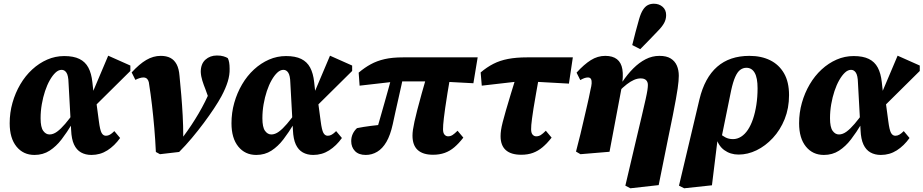

<svg xmlns="http://www.w3.org/2000/svg" viewBox="-20 -816 4959 1031"><path d="M165 16Q105 16 68.5 -29Q32 -74 32 -154Q32 -211 47 -264Q62 -317 89 -363Q116 -409 153 -443Q190 -477 233.5 -496Q277 -515 325 -515Q375 -515 406.5 -499.5Q438 -484 454.5 -453Q471 -422 476 -375L483 -312L493 -299L511 -165Q517 -118 525.5 -102.5Q534 -87 549 -87Q560 -87 570.5 -93Q581 -99 594 -112L625 -75Q595 -33 556.5 -8.5Q518 16 471 16Q439 16 415 2.5Q391 -11 377.5 -40Q364 -69 362 -117L348 -372Q347 -410 337 -425.5Q327 -441 311 -441Q294 -441 278 -426Q262 -411 247.5 -385.5Q233 -360 222 -327Q211 -294 204.5 -256.5Q198 -219 198 -181Q198 -133 212 -113.5Q226 -94 246 -94Q266 -94 286.5 -109Q307 -124 330 -151Q353 -178 378 -213L392 -151H367Q340 -106 311 -68Q282 -30 246.5 -7Q211 16 165 16ZM477 -234 453 -262 561 -517 680 -464V-435Z M817 0Q814 -65 808.5 -129Q803 -193 796 -252.5Q789 -312 781 -362Q780 -376 775.5 -384.5Q771 -393 765 -396.5Q759 -400 750 -400Q741 -400 729.5 -396.5Q718 -393 707 -387L687 -427Q728 -472 765.5 -494Q803 -516 843 -516Q874 -516 895 -505Q916 -494 928.5 -470.5Q941 -447 944 -408Q949 -358 953.5 -304.5Q958 -251 961 -195.5Q964 -140 964 -83L963 -81Q987 -113 1007.5 -144Q1028 -175 1046.5 -206.5Q1065 -238 1081.5 -271Q1098 -304 1112 -338Q1119 -351 1123.5 -364.5Q1128 -378 1132 -389L1110 -262L1083 -337Q1074 -359 1066.5 -383Q1059 -407 1058 -430Q1058 -473 1083 -495.5Q1108 -518 1145 -518Q1166 -518 1180.5 -513.5Q1195 -509 1203 -504Q1208 -495 1210.5 -480.5Q1213 -466 1213 -447Q1214 -414 1203 -378Q1192 -342 1169 -299Q1154 -271 1129.5 -234Q1105 -197 1074.5 -156Q1044 -115 1010 -74.5Q976 -34 942 0L839 12Z M1356 16Q1296 16 1259.5 -29Q1223 -74 1223 -154Q1223 -211 1238 -264Q1253 -317 1280 -363Q1307 -409 1344 -443Q1381 -477 1424.5 -496Q1468 -515 1516 -515Q1566 -515 1597.5 -499.5Q1629 -484 1645.5 -453Q1662 -422 1667 -375L1674 -312L1684 -299L1702 -165Q1708 -118 1716.5 -102.5Q1725 -87 1740 -87Q1751 -87 1761.5 -93Q1772 -99 1785 -112L1816 -75Q1786 -33 1747.5 -8.5Q1709 16 1662 16Q1630 16 1606 2.5Q1582 -11 1568.5 -40Q1555 -69 1553 -117L1539 -372Q1538 -410 1528 -425.5Q1518 -441 1502 -441Q1485 -441 1469 -426Q1453 -411 1438.5 -385.5Q1424 -360 1413 -327Q1402 -294 1395.5 -256.5Q1389 -219 1389 -181Q1389 -133 1403 -113.5Q1417 -94 1437 -94Q1457 -94 1477.5 -109Q1498 -124 1521 -151Q1544 -178 1569 -213L1583 -151H1558Q1531 -106 1502 -68Q1473 -30 1437.5 -7Q1402 16 1356 16ZM1668 -234 1644 -262 1752 -517 1871 -464V-435Z M1944 16Q1906 16 1886 -5Q1866 -26 1866 -58Q1866 -79 1874 -96.5Q1882 -114 1897 -128Q1932 -135 1971.5 -140Q2011 -145 2050 -149L2048 -102L1998 -101Q2010 -143 2022 -184.5Q2034 -226 2045.5 -267Q2057 -308 2068.5 -349Q2080 -390 2090 -432H2151Q2144 -396 2136 -360.5Q2128 -325 2120 -289Q2112 -253 2104 -218Q2096 -183 2089 -149Q2076 -90 2055 -54Q2034 -18 2005.5 -1Q1977 16 1944 16ZM1911 -356 1906 -426Q1938 -453 1971 -471Q2004 -489 2045 -498.5Q2086 -508 2145 -508H2545L2522 -369L2334 -379H2112ZM2305 15Q2251 15 2223 -10.5Q2195 -36 2195 -88Q2195 -102 2197.5 -119.5Q2200 -137 2205.5 -162.5Q2211 -188 2220.5 -225Q2230 -262 2244.5 -314Q2259 -366 2280 -438L2403 -435Q2391 -366 2383 -317Q2375 -268 2370.5 -235.5Q2366 -203 2363.5 -182Q2361 -161 2360 -147Q2359 -133 2359 -122Q2359 -102 2367 -93Q2375 -84 2386 -84Q2399 -84 2410 -91Q2421 -98 2437 -114L2468 -77Q2444 -46 2420 -25.5Q2396 -5 2368 5Q2340 15 2305 15Z M2567 -356 2561 -427Q2594 -455 2629 -473Q2664 -491 2708 -499.5Q2752 -508 2811 -508H3056L3035 -367L2819 -379H2767ZM2779 15Q2724 15 2696 -10Q2668 -35 2668 -85Q2668 -100 2670.5 -117.5Q2673 -135 2679.5 -160.5Q2686 -186 2696.5 -222.5Q2707 -259 2723 -311.5Q2739 -364 2762 -438L2880 -435Q2868 -366 2859 -317Q2850 -268 2845 -235Q2840 -202 2837 -180.5Q2834 -159 2833 -145.5Q2832 -132 2832 -122Q2832 -102 2840 -93Q2848 -84 2859 -84Q2873 -84 2884 -91Q2895 -98 2911 -114L2942 -77Q2918 -46 2893.5 -25.5Q2869 -5 2841.5 5Q2814 15 2779 15Z M3073 -2Q3087 -55 3097 -96.5Q3107 -138 3115.5 -175.5Q3124 -213 3133 -251Q3142 -289 3151 -335Q3156 -354 3157 -368.5Q3158 -383 3153.5 -391.5Q3149 -400 3137 -400Q3128 -400 3118 -396.5Q3108 -393 3096 -386L3076 -426Q3116 -470 3152.5 -493Q3189 -516 3230 -516Q3270 -516 3293 -498Q3316 -480 3322 -444Q3328 -408 3319 -351L3253 -1L3097 12ZM3338 181 3393 -53Q3414 -141 3427 -196.5Q3440 -252 3447 -283.5Q3454 -315 3456.5 -332Q3459 -349 3459 -360Q3459 -376 3449.5 -385.5Q3440 -395 3420 -395Q3403 -395 3384.5 -387Q3366 -379 3346 -363.5Q3326 -348 3302 -324L3296 -375H3321Q3349 -417 3380.5 -448.5Q3412 -480 3447 -498Q3482 -516 3521 -516Q3559 -516 3581.5 -502Q3604 -488 3614.5 -464Q3625 -440 3625 -409Q3625 -395 3623.5 -379.5Q3622 -364 3619 -341.5Q3616 -319 3609.5 -284Q3603 -249 3593 -197Q3583 -145 3567 -70L3517 178L3365 195ZM3375 -574Q3384 -610 3393 -645Q3402 -680 3412 -714Q3421 -745 3432.5 -763Q3444 -781 3458.5 -788.5Q3473 -796 3491 -796Q3519 -796 3538 -779.5Q3557 -763 3557 -735Q3557 -712 3546 -692Q3535 -672 3513 -650Q3489 -624 3466 -601Q3443 -578 3418 -552Z M3654 195 3626 181 3736 -283Q3764 -399 3831 -457.5Q3898 -516 4004 -516Q4068 -516 4115.5 -492.5Q4163 -469 4190 -422.5Q4217 -376 4217 -305Q4217 -235 4193.5 -176.5Q4170 -118 4130 -75Q4090 -32 4042.5 -9Q3995 14 3946 14Q3902 14 3869 -10Q3836 -34 3823 -84L3842 -102Q3857 -88 3875 -78.5Q3893 -69 3916 -69Q3939 -69 3959.5 -82Q3980 -95 3996 -119Q4012 -143 4023.5 -177Q4035 -211 4041.5 -253Q4048 -295 4048 -342Q4048 -398 4032.5 -425Q4017 -452 3988 -452Q3970 -452 3955 -441Q3940 -430 3928 -403Q3916 -376 3906 -330L3853 -70L3833 -65L3803 179Z M4404 16Q4344 16 4307.5 -29Q4271 -74 4271 -154Q4271 -211 4286 -264Q4301 -317 4328 -363Q4355 -409 4392 -443Q4429 -477 4472.5 -496Q4516 -515 4564 -515Q4614 -515 4645.5 -499.5Q4677 -484 4693.5 -453Q4710 -422 4715 -375L4722 -312L4732 -299L4750 -165Q4756 -118 4764.5 -102.5Q4773 -87 4788 -87Q4799 -87 4809.5 -93Q4820 -99 4833 -112L4864 -75Q4834 -33 4795.5 -8.5Q4757 16 4710 16Q4678 16 4654 2.5Q4630 -11 4616.5 -40Q4603 -69 4601 -117L4587 -372Q4586 -410 4576 -425.5Q4566 -441 4550 -441Q4533 -441 4517 -426Q4501 -411 4486.5 -385.5Q4472 -360 4461 -327Q4450 -294 4443.5 -256.5Q4437 -219 4437 -181Q4437 -133 4451 -113.5Q4465 -94 4485 -94Q4505 -94 4525.5 -109Q4546 -124 4569 -151Q4592 -178 4617 -213L4631 -151H4606Q4579 -106 4550 -68Q4521 -30 4485.5 -7Q4450 16 4404 16ZM4716 -234 4692 -262 4800 -517 4919 -464V-435Z"/></svg>

Font: Source Serif 4 ExtraBold
Style: Italic
Weight: 800
Italic angle: -12°
Designer: Frank Grießhammer
Foundry: Adobe Systems Incorporated
Version: Version 4.004;hotconv 1.0.116;makeotfexe 2.5.65601